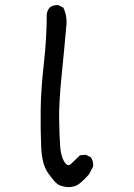

<svg xmlns="http://www.w3.org/2000/svg" viewBox="-20 -760 540 772"><path d="M248 -7.8Q222.7 -11.7 210.9 -20Q199.2 -28.3 173.8 -63.5Q148.4 -98.6 145.5 -169.9Q142.6 -241.2 143.6 -320.3Q144.5 -399.4 156.2 -503.4Q168 -607.4 168 -702.1Q169.9 -717.8 179.7 -729.5Q193.4 -741.2 214.8 -739.3L234.4 -729.5Q252 -694.3 246.1 -649.4Q238.3 -560.5 227.5 -453.6Q216.8 -346.7 217.8 -281.2Q218.8 -215.8 221.7 -173.8Q224.6 -131.8 238.3 -109.9Q252 -87.9 265.6 -101.1Q279.3 -114.3 301.8 -135.7L325.2 -137.7L344.7 -127.9Q356.4 -112.3 354.5 -90.8L338.9 -60.5Q319.3 -37.1 299.3 -21.5Q279.3 -5.9 248 -7.8Z"/></svg>

Font: JasonHandwriting2
Style: Regular
Weight: 400
Version: Version 1.05.10